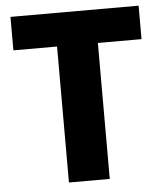

<svg xmlns="http://www.w3.org/2000/svg" viewBox="-52 -760 687 806"><g transform="rotate(-5 292.0 -357.0)"><path d="M378 0H206V-573H22V-714H562V-573H378Z"/></g></svg>

Font: Noto Sans Cherokee ExtraBold
Style: Regular
Weight: 800
Designer: Monotype Design Team
Foundry: Monotype Imaging Inc.
Version: Version 2.001; ttfautohint (v1.8.4.7-5d5b)